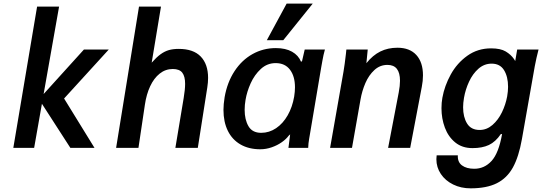

<svg xmlns="http://www.w3.org/2000/svg" viewBox="-20 -827 3040 1074"><path d="M214.5 -246.5 171 0H54.5L187.5 -790H310.5L224 -301L449.5 -550H588.5L338.5 -276L508.5 0H373.5Z M757.5 -790H880.5L828.5 -476.5Q855.5 -507 878.2 -523.5Q901 -540 924.8 -546.8Q948.5 -553.5 980 -553.5Q1061.5 -553.5 1102.8 -510.8Q1144 -468 1144 -391Q1144 -366 1139.5 -337.5L1086.5 0H961L1007.5 -279Q1015.5 -327 1015.5 -358Q1015.5 -399.5 999.8 -420.2Q984 -441 946.5 -441Q905.5 -441 873.2 -415.2Q841 -389.5 820 -344.5Q799 -299.5 790.5 -241.5L754.5 0H629.5Z M1230 -212.5Q1230 -243 1236.5 -283.5Q1251 -366.5 1291.8 -428.8Q1332.5 -491 1392.5 -524.5Q1452.5 -558 1523 -558Q1577.5 -558 1613.5 -537.8Q1649.5 -517.5 1664 -481.5L1669.5 -485L1684.5 -550H1797.5Q1789 -519.5 1783.5 -487.8Q1778 -456 1777 -451.5L1712 -66.5L1709.5 -52Q1704.5 -24 1704 0H1593.5Q1598.5 -43 1601.5 -63L1603 -75.5L1594 -67Q1581 -49 1556.2 -31.5Q1531.5 -14 1499.8 -3Q1468 8 1436 8Q1372 8 1325.5 -18.8Q1279 -45.5 1254.5 -95.2Q1230 -145 1230 -212.5ZM1625.5 -286.5Q1630 -314.5 1630 -338.5Q1630 -400.5 1602 -437.2Q1574 -474 1522 -474Q1474.5 -474 1439 -441.2Q1403.5 -408.5 1382.2 -361.2Q1361 -314 1353.5 -268.5Q1348.5 -240 1348.5 -212.5Q1348.5 -157.5 1370 -120.8Q1391.5 -84 1441 -84Q1486 -84 1524.5 -110Q1563 -136 1589.2 -182Q1615.5 -228 1625.5 -286.5ZM1472.5 -602 1583.5 -807H1729.5L1564.5 -602Z M1915 -525.5Q1915.5 -532.5 1917.5 -550H2037L2029.5 -473.5Q2065 -518 2107.5 -539Q2150 -560 2203 -560Q2272 -560 2309 -519.2Q2346 -478.5 2346 -405.5Q2346 -374.5 2339.5 -341.5L2274.5 0H2151L2210.5 -310.5Q2217.5 -347.5 2217.5 -375Q2217.5 -464 2147.5 -464Q2105.5 -464 2074.2 -435.2Q2043 -406.5 2024 -362.5Q2005 -318.5 1996.5 -269.5L1949 0H1826.5L1901.5 -426.5Q1908 -464.5 1915 -525.5Z M2421 63.5Q2421 53.5 2422.5 42H2541Q2539 79.5 2564.2 98.2Q2589.5 117 2633 117Q2689.5 117 2729.5 73.5Q2769.5 30 2788.5 -77H2781.5Q2752 -33.5 2714.8 -16Q2677.5 1.5 2623 1.5Q2565.5 1.5 2526.5 -30.2Q2487.5 -62 2468.5 -113Q2449.5 -164 2449.5 -221.5Q2449.5 -253 2454.5 -280Q2466.5 -347 2501.5 -410.5Q2536.5 -474 2594.2 -515.2Q2652 -556.5 2727 -556.5Q2780 -556.5 2809 -539Q2838 -521.5 2855 -497Q2859 -491 2862 -485.5L2873 -550H2992.5Q2980 -502.5 2971.5 -457L2899.5 -49Q2882 50 2849 109.8Q2816 169.5 2759 198Q2702 226.5 2612.5 226.5Q2558.5 226.5 2514.8 205Q2471 183.5 2446 146.2Q2421 109 2421 63.5ZM2817 -288Q2822 -317 2822 -341.5Q2822 -398 2799.5 -434.5Q2777 -471 2730 -471Q2688.5 -471 2656.2 -442.5Q2624 -414 2603.8 -370.2Q2583.5 -326.5 2575.5 -280Q2570.5 -251 2570.5 -227Q2570.5 -172 2592.8 -136Q2615 -100 2663 -100Q2702.5 -100 2734.8 -128Q2767 -156 2787.8 -199Q2808.5 -242 2817 -288Z"/></svg>

Font: JuliaMono BoldItalic
Style: Regular
Weight: 700
Italic angle: -9°
Monospace: yes
Designer: cormullion
Foundry: corm
Version: Version 0.049; ttfautohint (v1.8.4)